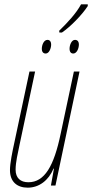

<svg xmlns="http://www.w3.org/2000/svg" viewBox="-20 -856 425 886"><path d="M253 -714 254 -706H266C303 -731 357 -785 385 -828V-836H354C332 -795 293 -753 253 -714ZM191 -609C207 -609 216 -634 216 -650C216 -665 209 -672 199 -672C182 -672 173 -648 173 -631C173 -616 180 -609 191 -609ZM318 -609C335 -609 344 -634 344 -650C344 -665 337 -672 326 -672C310 -672 301 -648 301 -631C301 -616 308 -609 318 -609ZM108 10C160 10 204 -23 227 -78H229L215 0H236L347 -526H321L260 -239C229 -90 186 -15 111 -15C75 -15 52 -34 52 -73C52 -107 62 -148 70 -187L142 -526H116L46 -197C37 -156 26 -102 26 -71C26 -17 59 10 108 10Z"/></svg>

Font: Noto Sans ExtraCondensed Thin
Style: Italic
Weight: 100
Width: 2
Italic angle: -12°
Designer: Monotype Design Team
Foundry: Monotype Imaging Inc.
Version: Version 2.013